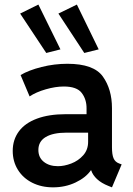

<svg xmlns="http://www.w3.org/2000/svg" viewBox="-20 -805 579 833"><path d="M35.2 -150.4Q35.2 -198.7 61.8 -234.9Q88.4 -271 140.4 -290.3Q192.4 -309.6 265.6 -309.6H355.5V-334Q356 -373.5 334.7 -401.6Q313.5 -429.7 256.8 -429.7Q220.7 -429.7 178.5 -417.5Q136.2 -405.3 108.4 -386.7L69.3 -479.5Q105 -500.5 160.4 -514.4Q215.8 -528.3 272.5 -528.3Q386.7 -528.3 426.3 -472.9Q465.8 -417.5 465.8 -335.9V-166Q465.8 -134.3 472.7 -118.2Q479.5 -102.1 497.1 -95.7L507.8 -91.8L465.8 7.8L451.2 2Q419.9 -10.3 400.9 -28.1Q381.8 -45.9 375.5 -66.4H374.5Q352.1 -34.2 307.6 -13.2Q263.2 7.8 210 7.8Q159.7 7.8 119.9 -12.2Q80.1 -32.2 57.6 -68.4Q35.2 -104.5 35.2 -150.4ZM231.4 -84Q258.8 -84 289.3 -95.7Q319.8 -107.4 341.1 -131.3Q362.3 -155.3 362.3 -189.5V-229.5H268.6Q210 -229.5 178.2 -210.4Q146.5 -191.4 146.5 -154.3Q146.5 -121.6 170.2 -102.8Q193.8 -84 231.4 -84ZM233.4 -746.1 313.5 -785.2 408.2 -590.8 345.7 -575.2ZM67.4 -746.1 146.5 -785.2 242.2 -590.8 180.7 -575.2Z"/></svg>

Font: Reddit Sans Fudge SemiBold
Style: Regular
Weight: 600
Designer: Stephen Hutchings
Foundry: Reddit
Version: Version 1.011